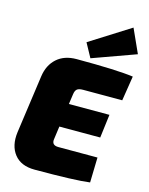

<svg xmlns="http://www.w3.org/2000/svg" viewBox="-139 -1049 885 1139"><g transform="rotate(15 303.5 -479.0)"><path d="M336 -720 289 -806 536 -962 602 -816ZM583 -528H343Q317 -528 306 -519Q295 -510 292 -488L283 -425H532L514 -281H263L252 -201Q246 -162 289 -162H529L525 -8Q436 4 187 4Q103 4 62 -48Q21 -100 32 -184L82 -541Q92 -612 138 -653Q184 -694 259 -694Q507 -694 607 -680Z"/></g></svg>

Font: Exo 2.0 Black
Style: Italic
Weight: 900
Italic angle: -8°
Designer: Natanael Gama
Version: Version 1.001;PS 001.001;hotconv 1.0.70;makeotf.lib2.5.58329